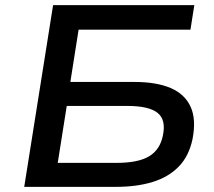

<svg xmlns="http://www.w3.org/2000/svg" viewBox="-20 -725 832 745"><path d="M74 0 186 -705H734L719 -610H285L253 -407H502Q587 -407 642 -383.5Q697 -360 719.5 -311Q742 -262 727 -185Q713 -119 673.5 -78.5Q634 -38 572.5 -19Q511 0 431 0ZM204 -93H432Q516 -93 558.5 -118.5Q601 -144 612 -199Q625 -260 591.5 -287Q558 -314 473 -314H239Z"/></svg>

Font: Nunito Sans 7pt SemiExpanded SemiBold
Style: Italic
Weight: 600
Width: 6
Italic angle: -9°
Designer: Vernon Adams
Foundry: Vernon Adams
Version: Version 3.101;gftools[0.9.27]